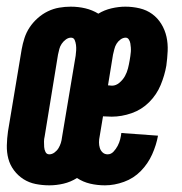

<svg xmlns="http://www.w3.org/2000/svg" viewBox="-26 -548 546 576"><path d="M122 8Q101 8 81 4Q61 0 44.5 -10.5Q28 -21 16 -37Q4 -53 -1 -72Q-6 -91 -5.5 -112Q-5 -133 -2 -154L39 -400Q42 -417 47.5 -434Q53 -451 63 -466Q73 -481 87 -493.5Q101 -506 117.5 -514Q134 -522 151.5 -525Q169 -528 186 -528Q209 -528 230 -523Q251 -518 269 -507Q287 -518 308.5 -523Q330 -528 350 -528Q372 -528 393 -523Q414 -518 430.5 -506Q447 -494 458 -476Q469 -458 473.5 -437.5Q478 -417 477 -395Q476 -373 473 -351Q468 -322 456 -293Q444 -264 421.5 -241.5Q399 -219 369 -208.5Q339 -198 309 -198Q303 -198 296.5 -198.5Q290 -199 283 -199L273 -139Q271 -130 271 -121Q271 -112 273.5 -104Q276 -96 282 -90.5Q288 -85 297 -85Q307 -85 314.5 -93Q322 -101 327 -110.5Q332 -120 334.5 -130Q337 -140 338 -149L448 -141Q443 -113 430.5 -85Q418 -57 396.5 -35Q375 -13 346 -2.5Q317 8 289 8Q266 8 244.5 3Q223 -2 205 -14Q186 -2 164.5 3Q143 8 122 8ZM310 -291Q322 -291 332.5 -300Q343 -309 349 -320Q355 -331 358 -343Q361 -355 363 -367Q364 -373 365 -379.5Q366 -386 366.5 -392.5Q367 -399 366.5 -405.5Q366 -412 365 -418Q364 -424 360.5 -429.5Q357 -435 351 -435Q343 -435 335.5 -429.5Q328 -424 323.5 -416.5Q319 -409 317 -400.5Q315 -392 313 -384L298 -292Q301 -292 304 -291.5Q307 -291 310 -291ZM122 -85Q130 -85 137.5 -90.5Q145 -96 149.5 -103.5Q154 -111 156.5 -119Q159 -127 160 -136L201 -381Q202 -389 202.5 -397Q203 -405 202 -413Q201 -421 198 -428Q195 -435 187 -435Q179 -435 171.5 -429.5Q164 -424 159 -416.5Q154 -409 152 -401Q150 -393 148 -384L108 -139Q106 -131 106 -123Q106 -115 106.5 -107Q107 -99 110.5 -92Q114 -85 122 -85Z"/></svg>

Font: Iosevka Heavy
Style: Italic
Weight: 900
Italic angle: -9°
Monospace: yes
Designer: Belleve Invis
Foundry: Belleve Invis
Version: Version 32.5.0; ttfautohint (v1.8.4)